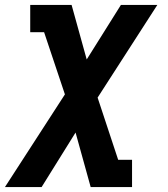

<svg xmlns="http://www.w3.org/2000/svg" viewBox="-57 -550 677 775"><path d="M-37 205 205 -169 121 -420H65V-530H232L293 -310L431 -530H578L337 -156L420 95H476V205H309L248 -15L111 205Z"/></svg>

Font: Iosevka Slab XBdExObl
Style: Regular
Weight: 800
Width: 7
Italic angle: -9°
Monospace: yes
Designer: Belleve Invis
Foundry: Belleve Invis
Version: Version 11.1.0; ttfautohint (v1.8.3)